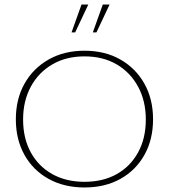

<svg xmlns="http://www.w3.org/2000/svg" viewBox="-20 -818 746 848"><path d="M353 10Q263 10 194.5 -28Q126 -66 88 -134Q50 -202 50 -291Q50 -380 88 -448Q126 -516 194.5 -555Q263 -594 353 -594Q444 -594 512 -555Q580 -516 618 -448Q656 -380 656 -291Q656 -202 618 -134Q580 -66 512 -28Q444 10 353 10ZM353 -15Q435 -15 495.5 -49Q556 -83 590 -145Q624 -207 624 -290Q624 -372 590 -435Q556 -498 495.5 -533.5Q435 -569 353 -569Q272 -569 211 -533.5Q150 -498 116 -435Q82 -372 82 -290Q82 -207 116 -145Q150 -83 211 -49Q272 -15 353 -15ZM296 -675 340 -798H370L312 -675ZM390 -675 434 -798H464L406 -675Z"/></svg>

Font: Rokkitt SemiBold Thin
Style: Regular
Weight: 250
Version: Version 3.103